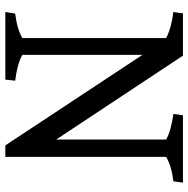

<svg xmlns="http://www.w3.org/2000/svg" viewBox="-13 -694 707 721"><g transform="rotate(90 340.5 -333.5)"><path d="M569 0H526L186 -515V-64Q219 -45 283 -37L279 0H25L31 -37Q89 -44 123 -64V-604Q84 -624 25 -631Q29 -655 30 -667H189L504 -191V-604Q469 -623 408 -631Q409 -643 413 -667H666Q662 -643 661 -631Q606 -625 569 -604Z"/></g></svg>

Font: Caladea
Style: Regular
Weight: 400
Designer: Carolina Giovagnoli and Andres Torresi
Foundry: Carolina Giovagnoli and Andres Torresi
Version: Version 1.002